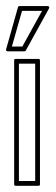

<svg xmlns="http://www.w3.org/2000/svg" viewBox="-36 -597 182 628"><path d="M89.8 -404.3Q94.7 -404.3 94.7 -399.4V5.9Q94.7 10.7 89.8 10.7H15.1Q10.3 10.7 10.3 5.9V-399.4Q10.3 -404.3 15.1 -404.3ZM120.1 -577.1Q123 -577.1 124.5 -574.7Q126 -572.3 124.5 -569.8L48.3 -431.6Q46.9 -429.2 43.9 -429.2H-11.2Q-13.7 -429.2 -15.4 -431.2Q-17.1 -433.1 -16.1 -435.5L22.9 -573.7Q23.9 -577.1 27.8 -577.1ZM36.1 -561.5Q27.8 -530.8 19.5 -503.2Q11.2 -475.6 2.9 -444.8H37.1Q54.2 -476.1 69.3 -503.2Q84.5 -530.3 101.6 -561.5ZM25.9 -388.7V-4.9H79.1V-388.7Z"/></svg>

Font: Fibel Sued Kontur LRS
Style: Regular
Weight: 400
Designer: Peter Wiegel
Foundry: Peter Wiegel
Version: Version 000.000